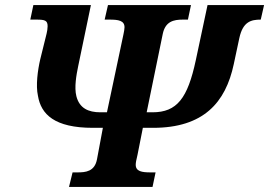

<svg xmlns="http://www.w3.org/2000/svg" viewBox="-20 -734 1057 754"><path d="M251 0H579L591 -57H571C537 -57 513 -61 513 -87C513 -95 515 -105 520 -126L541 -232H581C779 -232 866 -331 898 -482L920 -585C934 -649 966 -657 1004 -657L1017 -714H795L749 -498C717 -348 675 -293 579 -293H556L619 -600C629 -650 662 -657 698 -657H718L730 -714H404L391 -657H411C445 -657 469 -653 469 -627C469 -621 467 -609 465 -600L400 -293H374C327 -293 292 -309 280 -356C271 -391 280 -440 287 -474L337 -714H111L99 -657H123C156 -657 167 -654 167 -631C167 -623 165 -609 163 -602L138 -501C128 -458 120 -398 129 -358C141 -285 194 -232 345 -232H384L361 -109C352 -60 316 -57 284 -57H265Z"/></svg>

Font: Noto Serif SemiCondensed Extra
Style: Italic
Weight: 800
Width: 4
Italic angle: -12°
Designer: Monotype Design Team
Foundry: Monotype Imaging Inc.
Version: Version 1.901